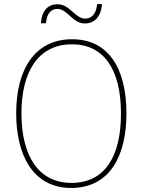

<svg xmlns="http://www.w3.org/2000/svg" viewBox="-20 -919 705 949"><path d="M182 -804H207C212 -859 237 -875 263 -875C315 -875 337 -803 400 -803C445 -803 480 -835 484 -899H460C455 -845 429 -827 401 -827C351 -827 326 -898 264 -898C219 -898 187 -869 182 -804ZM605 -358C605 -583 515 -725 336 -725C158 -725 60 -584 60 -359C60 -154 142 10 332 10C524 10 605 -151 605 -358ZM86 -359C86 -563 168 -700 336 -700C493 -700 578 -576 578 -358C578 -148 500 -15 333 -15C168 -15 86 -152 86 -359Z"/></svg>

Font: Noto Sans Arabic UI SmCn Th
Style: Regular
Weight: 100
Width: 4
Designer: Monotype Design Team, Nadine Chahine and Nizar Qandah
Foundry: Monotype Imaging Inc.
Version: Version 2.010